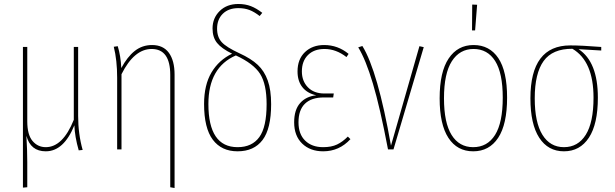

<svg xmlns="http://www.w3.org/2000/svg" viewBox="-20 -757 3115 973"><path d="M398.9 2.9 378.9 4.9Q358.9 -64.9 356.9 -122.1Q303.2 9.8 211.9 9.8Q134.8 9.8 113.8 -68.8Q118.2 5.9 118.2 64V191.9L96.2 193.8V-519H118.2V-142.1Q118.2 -74.2 144.8 -42.7Q171.4 -11.2 211.9 -11.2Q298.3 -11.2 354 -149.9V-519H376V-169.9Q376 -77.6 398.9 2.9Z M750.5 -528.8Q807.1 -528.8 835.9 -489.3Q864.7 -449.7 864.7 -378.9V195.8L842.8 191.9V-377Q842.8 -508.8 748.5 -508.8Q659.7 -508.8 595.7 -380.9V0H573.7V-362.8Q573.7 -451.7 556.6 -520L576.7 -522.9Q591.8 -473.6 594.7 -412.1Q625 -468.8 662.8 -498.8Q700.7 -528.8 750.5 -528.8Z M1193.8 -486.8Q1252.4 -460 1286.1 -428.5Q1319.8 -397 1336.9 -348.9Q1354 -300.8 1354 -229Q1354 -104.5 1310.5 -47.4Q1267.1 9.8 1184.1 9.8Q1102.5 9.8 1058.3 -49.1Q1014.2 -107.9 1014.2 -230Q1014.2 -326.7 1051.8 -389.9Q1089.4 -453.1 1156.2 -484.9Q1102.5 -511.2 1079.8 -539.6Q1057.1 -567.9 1057.1 -612.8Q1057.1 -665.5 1093.3 -701.2Q1129.4 -736.8 1188 -736.8Q1223.1 -736.8 1251.5 -725.8Q1279.8 -714.8 1309.1 -691.9L1295.9 -675.8Q1269 -696.8 1244.4 -706.3Q1219.7 -715.8 1188 -715.8Q1138.2 -715.8 1109.1 -687.3Q1080.1 -658.7 1080.1 -611.8Q1080.1 -569.3 1103.5 -543.5Q1127 -517.6 1193.8 -486.8ZM1184.1 -11.2Q1257.3 -11.2 1294.2 -62.3Q1331.1 -113.3 1331.1 -229Q1331.1 -330.6 1298.1 -382.6Q1265.1 -434.6 1175.3 -476.1Q1036.1 -415.5 1036.1 -230Q1036.1 -11.2 1184.1 -11.2Z M1622.6 -528.8Q1692.4 -528.8 1746.6 -483.9L1735.8 -467.8Q1683.1 -508.8 1624.5 -508.8Q1571.3 -508.8 1540.5 -478Q1509.8 -447.3 1509.8 -395Q1509.8 -346.2 1540.3 -314.7Q1570.8 -283.2 1623.5 -283.2H1671.4L1668.5 -263.2H1621.6Q1558.1 -263.2 1525.4 -231.4Q1492.7 -199.7 1492.7 -137.2Q1492.7 -77.1 1526.6 -44.2Q1560.5 -11.2 1617.7 -11.2Q1659.7 -11.2 1688 -24.7Q1716.3 -38.1 1742.7 -64.9L1755.9 -51.8Q1699.2 9.8 1617.7 9.8Q1551.8 9.8 1511.2 -29.5Q1470.7 -68.8 1470.7 -137.2Q1470.7 -200.2 1500.7 -234.4Q1530.8 -268.6 1582.5 -273.9Q1536.1 -284.7 1512 -315.7Q1487.8 -346.7 1487.8 -395Q1487.8 -457 1525.4 -492.9Q1563 -528.8 1622.6 -528.8Z M1816.4 -523.9Q1894.5 -397.5 1961.4 -19L2105.5 -522.9L2127.4 -518.1L1974.1 0H1946.3Q1905.8 -212.9 1869.6 -334Q1833.5 -455.1 1795.4 -517.1Z M2373 -733.9 2397.9 -732.9 2387.7 -603H2372.1ZM2379.9 -528.8Q2460.9 -528.8 2505.4 -462.4Q2549.8 -396 2549.8 -262.2Q2549.8 -127 2504.6 -58.6Q2459.5 9.8 2377.9 9.8Q2296.9 9.8 2252.4 -58.3Q2208 -126.5 2208 -258.8Q2208 -392.6 2253.7 -460.7Q2299.3 -528.8 2379.9 -528.8ZM2379.9 -508.8Q2309.6 -508.8 2269.8 -446.8Q2230 -384.8 2230 -258.8Q2230 -134.8 2268.6 -73Q2307.1 -11.2 2377.9 -11.2Q2449.7 -11.2 2488.8 -73.2Q2527.8 -135.3 2527.8 -262.2Q2527.8 -386.7 2489.3 -447.8Q2450.7 -508.8 2379.9 -508.8Z M3026.9 -519V-501L2912.1 -507.8Q3009.8 -443.8 3009.8 -262.2Q3009.8 -128.4 2964.4 -59.3Q2918.9 9.8 2837.9 9.8Q2757.3 9.8 2712.6 -59.1Q2668 -127.9 2668 -258.8Q2668 -526.9 2870.1 -526.9Q2927.2 -526.9 3026.9 -519ZM2987.8 -262.2Q2987.8 -446.8 2880.9 -509.8Q2779.8 -510.3 2734.9 -447.8Q2689.9 -385.3 2689.9 -258.8Q2689.9 -136.7 2728.8 -74Q2767.6 -11.2 2837.9 -11.2Q2909.2 -11.2 2948.5 -74Q2987.8 -136.7 2987.8 -262.2Z"/></svg>

Font: Fira Sans Compressed Thin
Style: Regular
Weight: 100
Width: 1
Designer: Carrois Corporate & Edenspiekermann AG
Foundry: Carrois Corporate GbR & Edenspiekermann AG
Version: Version 4.203;PS 004.203;hotconv 1.0.88;makeotf.lib2.5.64775